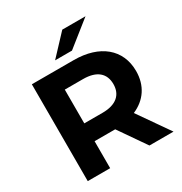

<svg xmlns="http://www.w3.org/2000/svg" viewBox="-203 -1052 1142 1202"><g transform="rotate(-30 367.5 -450.5)"><path d="M587 -901H419L284 -757H406ZM703 0 546 -225C637 -264 690 -341 690 -446C690 -603 573 -700 386 -700H83V0H245V-195H394L529 0ZM526 -446C526 -370 476 -324 377 -324H245V-568H377C476 -568 526 -523 526 -446Z"/></g></svg>

Font: Talent SemiBold
Style: Bold
Weight: 700
Designer: Mike Powis
Version: Version 1.001;hotconv 1.0.109;makeotfexe 2.5.65596